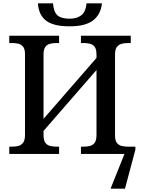

<svg xmlns="http://www.w3.org/2000/svg" viewBox="-20 -930 849 1160"><path d="M648 210 732 0V-44H798V-26L735 210ZM400 -771Q346 -771 310 -781Q274 -791 253 -809.5Q232 -828 221.5 -853.5Q211 -879 209 -910H300Q305 -856 328 -836.5Q351 -817 401 -817Q444 -817 471 -837.5Q498 -858 503 -910H596Q593 -880 581 -854.5Q569 -829 546.5 -810Q524 -791 488 -781Q452 -771 400 -771ZM36 0V-44H55Q76 -44 93 -49Q110 -54 120.5 -69Q131 -84 131 -115V-603Q131 -633 120 -647Q109 -661 92 -665.5Q75 -670 55 -670H36V-714H337V-670H319Q298 -670 280.5 -665Q263 -660 253 -645.5Q243 -631 243 -599V-212L563 -580V-599Q563 -631 553 -645.5Q543 -660 526 -665Q509 -670 487 -670H469V-714H770V-670H751Q731 -670 713.5 -665Q696 -660 685.5 -645.5Q675 -631 675 -599V-110Q675 -81 686 -67Q697 -53 714 -48.5Q731 -44 751 -44H770V0H469V-44H487Q509 -44 526 -49Q543 -54 553 -69Q563 -84 563 -115V-507L243 -139V-115Q243 -84 253 -69Q263 -54 280.5 -49Q298 -44 319 -44H337V0Z"/></svg>

Font: ET Text
Style: Regular
Weight: 470
Designer: Monotype Design Team
Foundry: Monotype Imaging Inc.
Version: Version 2.009